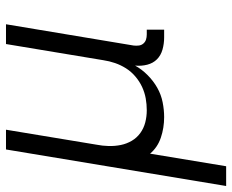

<svg xmlns="http://www.w3.org/2000/svg" viewBox="-88 -473 775 641"><g transform="rotate(-90 299.5 -152.5)"><path d="M-1 215 121 -520H187L137 -218Q133 -198 132.5 -177Q132 -156 136 -136.5Q140 -117 150 -100Q160 -83 176 -71.5Q192 -60 211.5 -55Q231 -50 252 -50Q272 -50 291.5 -53.5Q311 -57 329.5 -65.5Q348 -74 364.5 -88Q381 -102 392 -119.5Q403 -137 409.5 -156Q416 -175 419 -195L473 -520H539L468 -94Q467 -85 468 -76.5Q469 -68 474.5 -61.5Q480 -55 488 -52.5Q496 -50 505 -50H521V8H495Q474 8 454.5 2.5Q435 -3 422 -16Q409 -29 404 -48.5Q399 -68 401 -89Q389 -67 369.5 -47.5Q350 -28 327 -15Q304 -2 278.5 3Q253 8 229 8Q193 8 160.5 -3Q128 -14 107 -39L65 215Z"/></g></svg>

Font: Iosevka Aile Light Oblique
Style: Regular
Weight: 300
Italic angle: -9°
Designer: Belleve Invis
Foundry: Belleve Invis
Version: Version 31.1.0; ttfautohint (v1.8.4)